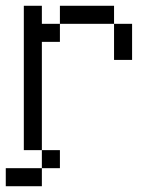

<svg xmlns="http://www.w3.org/2000/svg" viewBox="-20 -520 540 665"><path d="M125 -437.5H187.5V-375H125V0H62.5V-500H125ZM0 62.5H125V125H0ZM125 0H187.5V62.5H125ZM187.5 -500H375V-437.5H187.5ZM375 -437.5H437.5V-312.5H375Z"/></svg>

Font: 寒蝉点阵体 16px
Style: Regular
Weight: 400
Designer: Designed by Warren2060
Foundry: ChillType
Version: Version 1.000